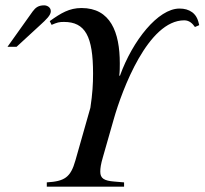

<svg xmlns="http://www.w3.org/2000/svg" viewBox="-20 -698 765 718"><path d="M8 -523H42L130 -604C153 -625 170 -641 170 -656C170 -671 156 -678 145 -678C124 -678 113 -670 102 -655ZM725 -604C721 -622 716 -639 699 -652C685 -662 670 -666 651 -666C571 -666 476 -546 429 -416V-415H426C428 -431 428 -446 428 -461C428 -578 393 -668 285 -668C239 -668 208 -649 166 -619L173 -605C194 -614 201 -616 219 -616C299 -616 328 -562 328 -423C328 -384 326 -348 318 -295L262 -98C244 -34 221 -20 155 -16V0H444V-16L408 -19C369 -22 355 -31 355 -56C355 -69 357 -84 365 -111L405 -251C437 -364 534 -622 669 -622C688 -622 700 -610 709 -597Z"/></svg>

Font: XITS
Style: Italic
Weight: 400
Italic angle: -16.33°
Designer: MicroPress Inc., with final additions and corrections provided by Coen Hoffman, Elsevier (retired)
Version: Version 1.302